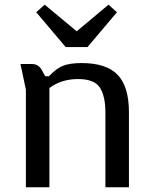

<svg xmlns="http://www.w3.org/2000/svg" viewBox="-20 -796 651 816"><path d="M116 -524Q143 -524 158 -498L172 -472H188Q219 -505 248 -516.5Q277 -528 327 -528Q432 -528 480 -478Q528 -428 528 -319V0H428V-318Q428 -386 405 -423Q382 -460 311.5 -460Q241 -460 190 -422V0H90V-415L67 -524ZM477 -744 352 -596H259L134 -744L170 -776L306 -663L441 -776Z"/></svg>

Font: Voces
Style: Regular
Weight: 400
Designer: Ana Paula Megda, Pablo Ugerman
Foundry: Ana Paula Megda, Pablo Ugerman
Version: Version 1.003